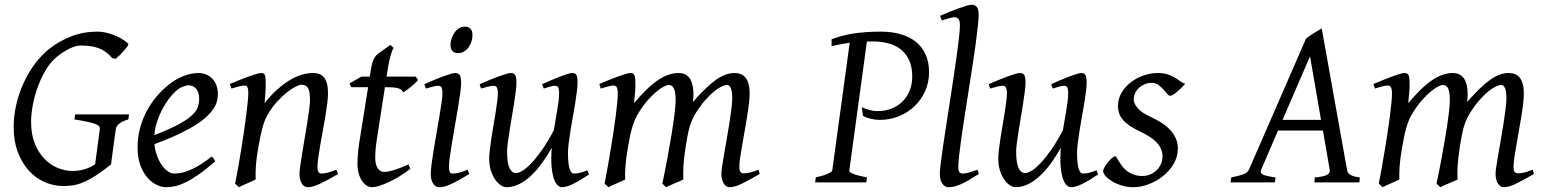

<svg xmlns="http://www.w3.org/2000/svg" viewBox="-20 -762 6458 802"><path d="M516.1 -263.2Q489.7 -255.4 477.5 -244.9Q465.3 -234.4 463.9 -223.1Q461.9 -210 459 -188.7Q456.1 -167.5 453.1 -145.5Q450.2 -123.5 447.5 -104Q444.8 -84.5 443.8 -75.2Q406.7 -45.4 378.4 -27.6Q350.1 -9.8 327.1 -0.2Q304.2 9.3 284.4 12.2Q264.6 15.1 245.1 15.1Q204.6 15.1 167 -1.2Q129.4 -17.6 100.6 -49.1Q71.8 -80.6 54.4 -126.5Q37.1 -172.4 37.1 -231Q37.1 -277.3 47.9 -324.5Q58.6 -371.6 78.4 -414.8Q98.1 -458 125.5 -494.9Q152.8 -531.7 186 -558.1Q227.5 -590.8 278.3 -610.4Q329.1 -629.9 387.2 -629.9Q401.9 -629.9 418.9 -626.5Q436 -623 453.1 -616.7Q470.2 -610.4 486.3 -601.1Q502.4 -591.8 515.1 -580.1Q518.1 -577.6 512.7 -569.3Q507.3 -561 498.5 -551Q489.7 -541 479.7 -531.2Q469.7 -521.5 462.9 -516.1L449.2 -519Q436.5 -534.2 422.4 -544.4Q408.2 -554.7 391.8 -560.8Q375.5 -566.9 356.7 -569.3Q337.9 -571.8 315.9 -571.8Q297.4 -571.8 270.8 -559.1Q244.1 -546.4 217.8 -524.9Q192.9 -504.9 173.1 -472.7Q153.3 -440.4 139.2 -402.6Q125 -364.7 117.4 -325.4Q109.9 -286.1 109.9 -252Q109.9 -199.7 125.7 -161.4Q141.6 -123 166.5 -97.7Q191.4 -72.3 222.2 -60.1Q252.9 -47.9 283.2 -47.9Q309.6 -47.9 335 -55.7Q360.4 -63.5 377.4 -76.2L397 -223.1Q397.5 -228 395 -232.9Q392.6 -237.8 381.6 -242.7Q370.6 -247.6 349.1 -252.4Q327.6 -257.3 291 -263.2L293.9 -284.2H519Z M714.8 -381.8Q698.7 -367.2 683.3 -346.2Q668 -325.2 655.5 -300.8Q643.1 -276.4 634.8 -249.8Q626.5 -223.1 624.5 -197.3Q688.5 -222.2 725.8 -242.4Q763.2 -262.7 782.2 -280.8Q801.3 -298.8 806.6 -315.4Q812 -332 812 -349.1Q812 -364.3 808.1 -375.2Q804.2 -386.2 797.9 -392.8Q791.5 -399.4 783.4 -402.6Q775.4 -405.8 767.1 -405.8Q759.3 -405.8 744.1 -400.1Q729 -394.5 714.8 -381.8ZM890.1 -371.1Q890.1 -357.4 887 -342.3Q883.8 -327.1 873.8 -311Q863.8 -294.9 845.9 -277.3Q828.1 -259.8 798.6 -241Q769 -222.2 726.6 -201.9Q684.1 -181.6 625 -159.7Q627.9 -132.3 636.5 -109.9Q645 -87.4 656.5 -71.3Q668 -55.2 681.4 -46.1Q694.8 -37.1 708 -37.1Q718.3 -37.1 732.9 -39.3Q747.6 -41.5 766.8 -48.8Q786.1 -56.2 810.3 -70.3Q834.5 -84.5 863.8 -107.9Q869.1 -105 873.3 -98.4Q877.4 -91.8 878.9 -87.9Q838.9 -53.2 808.1 -32Q777.3 -10.7 753.2 0.7Q729 12.2 709.7 16.1Q690.4 20 672.9 20Q656.7 20 636.2 11Q615.7 2 597.7 -17.8Q579.6 -37.6 567.1 -69.6Q554.7 -101.6 554.7 -147.9Q554.7 -186 564 -222.9Q573.2 -259.8 590.6 -293.7Q607.9 -327.6 633.3 -357.9Q658.7 -388.2 690.9 -413.1Q702.1 -421.9 716.3 -429.9Q730.5 -438 745.8 -444.1Q761.2 -450.2 777.1 -453.6Q793 -457 808.1 -457Q829.1 -457 844.5 -449.5Q859.9 -441.9 870.1 -429.7Q880.4 -417.5 885.3 -402.1Q890.1 -386.7 890.1 -371.1Z M1392.1 -35.2Q1347.7 -8.8 1316.7 5.6Q1285.6 20 1267.1 20Q1250 20 1240.5 4.6Q1231 -10.7 1231 -37.1Q1231 -45.9 1234.1 -68.6Q1237.3 -91.3 1242.2 -121.6Q1247.1 -151.9 1252.9 -186Q1258.8 -220.2 1263.7 -251Q1268.6 -281.7 1271.7 -306.2Q1274.9 -330.6 1274.9 -341.8Q1274.9 -378.9 1267.1 -393.6Q1259.3 -408.2 1237.8 -408.2Q1231.4 -408.2 1215.6 -400.4Q1199.7 -392.6 1179.7 -377Q1159.7 -361.3 1137.9 -337.9Q1116.2 -314.5 1098.1 -283.2Q1084.5 -259.8 1075.9 -227.1Q1067.4 -194.3 1059.1 -147Q1051.3 -103.5 1049.1 -72.3Q1046.9 -41 1047.9 -12.2Q1041.5 -8.8 1032 -4.6Q1022.5 -0.5 1012.5 3.9Q1002.4 8.3 993.2 12.5Q983.9 16.6 978 20L961.9 4.9Q968.8 -27.3 975.3 -64.9Q981.9 -102.5 988 -140.4Q994.1 -178.2 999.5 -215.1Q1004.9 -252 1008.8 -283Q1012.7 -314 1014.9 -337.4Q1017.1 -360.8 1017.1 -372.1Q1017.1 -383.3 1015.9 -389.9Q1014.6 -396.5 1012.5 -399.7Q1010.3 -402.8 1006.8 -403.8Q1003.4 -404.8 999 -404.8Q994.6 -404.8 986.1 -402.8Q977.5 -400.9 968.8 -398.4Q958.5 -395.5 946.8 -392.1L939.9 -411.1Q960.4 -419.9 981.2 -428.2Q1002 -436.5 1020 -442.9Q1038.1 -449.2 1051.5 -453.1Q1064.9 -457 1070.8 -457Q1077.6 -457 1081.5 -454.8Q1085.4 -452.6 1087.2 -446.8Q1088.9 -440.9 1089.4 -430.2Q1089.8 -419.4 1089.8 -401.9Q1089.8 -396.5 1089.4 -387.2Q1088.9 -377.9 1088.1 -367.4Q1087.4 -356.9 1086.4 -346.9Q1085.4 -336.9 1085 -331.1Q1111.3 -364.3 1138.2 -388.2Q1165 -412.1 1190.9 -427.5Q1216.8 -442.9 1241 -450Q1265.1 -457 1287.1 -457Q1302.2 -457 1314.2 -452.6Q1326.2 -448.2 1334 -438.2Q1341.8 -428.2 1345.9 -411.9Q1350.1 -395.5 1350.1 -372.1Q1350.1 -355 1346.9 -329.6Q1343.8 -304.2 1338.9 -274.7Q1334 -245.1 1328.1 -213.9Q1322.3 -182.6 1317.4 -154.3Q1312.5 -126 1309.3 -102.8Q1306.2 -79.6 1306.2 -65.9Q1306.2 -49.3 1310.5 -43.2Q1314.9 -37.1 1323.7 -37.1Q1335 -37.1 1349.6 -41Q1364.3 -44.9 1384.8 -53.2Z M1694.3 -57.1Q1670.4 -38.6 1646.5 -24.2Q1622.6 -9.8 1601.1 0Q1579.6 9.8 1562.3 14.9Q1544.9 20 1534.2 20Q1522 20 1511 12.7Q1500 5.4 1491.5 -7.6Q1482.9 -20.5 1478 -38.6Q1473.1 -56.6 1473.1 -78.1Q1473.1 -87.4 1473.6 -96.7Q1474.1 -106 1474.9 -116Q1475.6 -126 1476.8 -137.2Q1478 -148.4 1480 -162.1L1517.6 -397.9H1447.3L1439.9 -413.1L1489.3 -441.9H1524.4L1527.3 -459Q1530.3 -479 1533.4 -492.2Q1536.6 -505.4 1540.8 -514.2Q1544.9 -522.9 1549.8 -528.6Q1554.7 -534.2 1561 -539.1L1610.4 -574.2L1624 -562Q1620.6 -557.6 1616.7 -546.4Q1613.3 -536.6 1608.6 -518.6Q1604 -500.5 1599.1 -470.2L1594.7 -441.9H1716.3L1726.1 -428.2Q1721.2 -421.4 1712.6 -413.3Q1704.1 -405.3 1694.8 -397.9Q1685.5 -390.6 1677 -384.5Q1668.5 -378.4 1664.1 -376Q1661.1 -382.8 1656 -387Q1650.9 -391.1 1642.1 -393.6Q1633.3 -396 1620.4 -397Q1607.4 -397.9 1589.4 -397.9H1587.9L1553.2 -173.8Q1551.8 -164.6 1550.5 -154.1Q1549.3 -143.6 1548.6 -134Q1547.9 -124.5 1547.6 -116.2Q1547.4 -107.9 1547.4 -103Q1547.4 -72.8 1558.3 -58.3Q1569.3 -43.9 1583 -43.9Q1600.1 -43.9 1624.8 -51.3Q1649.4 -58.6 1686 -75.2Z M1940.4 -35.2Q1917.5 -21.5 1899.2 -11.2Q1880.9 -1 1865.7 6.1Q1850.6 13.2 1838.4 16.6Q1826.2 20 1815.4 20Q1798.8 20 1789.1 4.6Q1779.3 -10.7 1779.3 -37.1Q1779.3 -51.8 1783 -78.9Q1786.6 -106 1792 -138.9Q1797.4 -171.9 1803.7 -207.8Q1810.1 -243.7 1815.4 -276.1Q1820.8 -308.6 1824.5 -333.7Q1828.1 -358.9 1828.1 -371.1Q1828.1 -382.3 1826.7 -388.9Q1825.2 -395.5 1822.8 -398.7Q1820.3 -401.9 1816.4 -402.8Q1812.5 -403.8 1808.1 -403.8Q1804.2 -403.8 1796.1 -402.1Q1788.1 -400.4 1779.8 -397.9Q1770.5 -395.5 1759.3 -392.1L1752.4 -410.2Q1772.9 -419.4 1793.2 -428Q1813.5 -436.5 1831.1 -442.9Q1848.6 -449.2 1861.8 -453.1Q1875 -457 1881.3 -457Q1895 -457 1900.6 -447.8Q1906.2 -438.5 1906.2 -416Q1906.2 -401.9 1902.6 -374.3Q1898.9 -346.7 1893.1 -312.5Q1887.2 -278.3 1880.9 -241Q1874.5 -203.6 1868.7 -169.4Q1862.8 -135.3 1859.1 -107.7Q1855.5 -80.1 1855.5 -65.9Q1855.5 -50.8 1858.6 -43.9Q1861.8 -37.1 1870.1 -37.1Q1885.3 -37.1 1899.2 -41Q1913.1 -44.9 1933.1 -53.2ZM1953.6 -616.2Q1953.6 -602.5 1949.5 -589.1Q1945.3 -575.7 1937.5 -564.7Q1929.7 -553.7 1918.5 -546.9Q1907.2 -540 1893.6 -540Q1878.4 -540 1870.1 -548.8Q1861.8 -557.6 1861.8 -574.2Q1861.8 -587.4 1866.2 -600.8Q1870.6 -614.3 1878.4 -625.5Q1886.2 -636.7 1897.2 -643.8Q1908.2 -650.9 1921.9 -650.9Q1937 -650.9 1945.3 -641.8Q1953.6 -632.8 1953.6 -616.2Z M2440.4 -33.2Q2400.9 -6.8 2373.3 6.6Q2345.7 20 2327.1 20Q2317.9 20 2308.8 11.5Q2299.8 2.9 2293.2 -16.6Q2286.6 -36.1 2283.9 -67.6Q2281.2 -99.1 2284.7 -145Q2264.6 -108.9 2242.4 -78.6Q2220.2 -48.3 2196.3 -26.4Q2172.4 -4.4 2147 7.8Q2121.6 20 2095.2 20Q2085.4 20 2073 12.5Q2060.5 4.9 2049.6 -10.3Q2038.6 -25.4 2031 -47.9Q2023.4 -70.3 2023.4 -100.1Q2023.4 -114.7 2026.1 -137.2Q2028.8 -159.7 2032.7 -185.5Q2036.6 -211.4 2041.5 -239.3Q2046.4 -267.1 2050.3 -292.5Q2054.2 -317.9 2056.9 -338.4Q2059.6 -358.9 2059.6 -371.1Q2059.6 -382.3 2058.1 -388.9Q2056.6 -395.5 2054 -398.7Q2051.3 -401.9 2047.6 -402.8Q2043.9 -403.8 2039.6 -403.8Q2035.2 -403.8 2026.9 -402.1Q2018.6 -400.4 2010.3 -397.9Q2000.5 -395.5 1989.3 -392.1L1983.4 -410.2Q2003.9 -419.4 2024.7 -428Q2045.4 -436.5 2063 -442.9Q2080.6 -449.2 2094 -453.1Q2107.4 -457 2113.3 -457Q2127.4 -457 2132.3 -447.8Q2137.2 -438.5 2137.2 -416Q2137.2 -401.9 2134.3 -378.9Q2131.3 -356 2127 -328.6Q2122.6 -301.3 2117.7 -272Q2112.8 -242.7 2108.4 -215.3Q2104 -188 2101.1 -165Q2098.1 -142.1 2098.1 -127.9Q2098.1 -81.1 2108.2 -60.1Q2118.2 -39.1 2136.2 -39.1Q2146 -39.1 2162.1 -48.6Q2178.2 -58.1 2198.7 -79.3Q2219.2 -100.6 2243.4 -134.8Q2267.6 -168.9 2293.5 -218.3Q2296.9 -239.3 2300.5 -260.5Q2304.2 -281.7 2307.6 -301.5Q2311 -321.3 2313.2 -339.1Q2315.4 -356.9 2315.4 -371.1Q2315.4 -382.3 2314.2 -388.9Q2313 -395.5 2310.5 -398.7Q2308.1 -401.9 2304.9 -402.8Q2301.8 -403.8 2297.4 -403.8Q2293 -403.8 2285.4 -402.1Q2277.8 -400.4 2270 -397.9Q2261.2 -395.5 2251.5 -392.1L2244.1 -410.2Q2264.6 -419.4 2284.7 -428Q2304.7 -436.5 2321.5 -442.9Q2338.4 -449.2 2351.1 -453.1Q2363.8 -457 2370.1 -457Q2383.8 -457 2388.2 -447.8Q2392.6 -438.5 2392.6 -416Q2392.6 -401.9 2389.6 -379.2Q2386.7 -356.4 2382.3 -329.3Q2377.9 -302.2 2372.6 -272.7Q2367.2 -243.2 2362.8 -215.6Q2358.4 -188 2355.5 -164.1Q2352.5 -140.1 2352.5 -124Q2352.5 -79.6 2358.9 -58.3Q2365.2 -37.1 2377.4 -37.1Q2390.1 -37.1 2403.1 -40.3Q2416 -43.5 2433.6 -50.8Z M3153.3 -35.2Q3107.9 -8.8 3078.1 5.6Q3048.3 20 3027.3 20Q3013.2 20 3003.2 4.6Q2993.2 -10.7 2993.2 -37.1Q2993.2 -45.9 2996.6 -67.9Q3000 -89.8 3004.9 -119.4Q3009.8 -148.9 3015.9 -182.6Q3022 -216.3 3026.9 -248.3Q3031.7 -280.3 3035.2 -307.6Q3038.6 -335 3038.6 -351.1Q3038.6 -381.3 3032.5 -394.3Q3026.4 -407.2 3017.6 -407.2Q3008.3 -407.2 2994.1 -400.6Q2980 -394 2962.9 -380.1Q2945.8 -366.2 2926.5 -344.5Q2907.2 -322.8 2888.2 -293Q2877.4 -275.9 2870.4 -259.3Q2863.3 -242.7 2858.6 -224.9Q2854 -207 2850.6 -187.3Q2847.2 -167.5 2843.3 -144Q2836.4 -99.6 2834.7 -67.9Q2833 -36.1 2834.5 -12.2Q2827.6 -8.8 2817.9 -4.6Q2808.1 -0.5 2797.9 3.9Q2787.6 8.3 2778.1 12.5Q2768.6 16.6 2762.2 20L2746.6 4.9Q2757.3 -44.9 2767.3 -98.6Q2777.3 -152.3 2785.2 -200.4Q2793 -248.5 2797.6 -286.1Q2802.2 -323.7 2802.2 -341.8Q2802.2 -378.9 2794.7 -393.1Q2787.1 -407.2 2773.4 -407.2Q2767.1 -407.2 2753.9 -400.9Q2740.7 -394.5 2723.6 -380.6Q2706.5 -366.7 2687.3 -345.2Q2668 -323.7 2649.4 -293.9Q2639.2 -278.3 2632.1 -261.7Q2625 -245.1 2619.9 -226.8Q2614.7 -208.5 2610.6 -188Q2606.4 -167.5 2602.5 -144Q2594.7 -99.6 2592.5 -67.6Q2590.3 -35.6 2591.3 -12.2Q2585 -8.8 2575.4 -4.6Q2565.9 -0.5 2555.9 3.9Q2545.9 8.3 2536.6 12.5Q2527.3 16.6 2521.5 20L2505.4 4.9Q2512.2 -29.3 2518.8 -66.7Q2525.4 -104 2531.5 -141.1Q2537.6 -178.2 2543 -213.6Q2548.3 -249 2552.2 -279.3Q2556.2 -309.6 2558.3 -333.3Q2560.5 -356.9 2560.5 -371.1Q2560.5 -382.3 2559.1 -388.9Q2557.6 -395.5 2554.9 -399.2Q2552.2 -402.8 2548.8 -403.8Q2545.4 -404.8 2541.5 -404.8Q2536.6 -404.8 2528.1 -402.8Q2519.5 -400.9 2510.7 -398.4Q2500.5 -395.5 2489.3 -392.1L2483.4 -411.1Q2503.9 -419.9 2524.4 -428.2Q2544.9 -436.5 2562.5 -442.9Q2580.1 -449.2 2593.3 -453.1Q2606.4 -457 2612.3 -457Q2619.6 -457 2624 -454.6Q2628.4 -452.1 2630.6 -446Q2632.8 -439.9 2633.5 -429Q2634.3 -418 2634.3 -400.9Q2634.3 -395.5 2633.5 -387.5Q2632.8 -379.4 2632.1 -369.9Q2631.3 -360.4 2630.1 -350.1Q2628.9 -339.8 2628.4 -331.1Q2657.2 -365.2 2682.4 -389.4Q2707.5 -413.6 2730.2 -428.5Q2752.9 -443.4 2773.7 -450.2Q2794.4 -457 2814.5 -457Q2832.5 -457 2844.7 -449.7Q2856.9 -442.4 2863.8 -430.2Q2870.6 -418 2873.5 -402.6Q2876.5 -387.2 2876.5 -371.1Q2876.5 -361.8 2876 -354.2Q2875.5 -346.7 2874.5 -335.9Q2902.8 -368.7 2926.8 -391.6Q2950.7 -414.6 2971.4 -429.2Q2992.2 -443.8 3011 -450.4Q3029.8 -457 3048.3 -457Q3062.5 -457 3074.2 -452.4Q3085.9 -447.8 3094.2 -437.5Q3102.5 -427.2 3106.9 -410.9Q3111.3 -394.5 3111.3 -371.1Q3111.3 -352.5 3108.2 -326.4Q3105 -300.3 3100.1 -271Q3095.2 -241.7 3089.8 -210.9Q3084.5 -180.2 3079.6 -152.6Q3074.7 -125 3071.5 -102.3Q3068.4 -79.6 3068.4 -65.9Q3068.4 -49.3 3073.2 -43.7Q3078.1 -38.1 3086.4 -38.1Q3100.6 -38.1 3114.5 -41.7Q3128.4 -45.4 3148.4 -53.2Z M3860.8 -460Q3860.8 -418.5 3844.7 -382.1Q3828.6 -345.7 3800.5 -318.8Q3772.5 -292 3734.9 -276.6Q3697.3 -261.2 3654.8 -261.2Q3636.2 -261.2 3617.2 -265.9Q3598.1 -270.5 3585 -277.8L3579.6 -314Q3596.2 -307.1 3612.5 -302.5Q3628.9 -297.9 3644.5 -297.9Q3676.8 -297.9 3703.6 -308.3Q3730.5 -318.8 3749.8 -337.9Q3769 -356.9 3779.8 -383.5Q3790.5 -410.2 3790.5 -441.9Q3790.5 -482.9 3777.3 -511Q3764.2 -539.1 3741.7 -556.4Q3719.2 -573.7 3689.5 -581.3Q3659.7 -588.9 3627 -588.9H3613.8Q3607.4 -588.9 3601.1 -588.4L3527.8 -50.8Q3526.9 -47.9 3529.8 -44.4Q3532.7 -41 3541 -37.1Q3549.3 -33.2 3564 -29.3Q3578.6 -25.4 3601.6 -21L3598.6 0H3384.8L3387.7 -21Q3418.5 -27.8 3437 -35.9Q3455.6 -43.9 3456.5 -50.8L3529.3 -583.5Q3512.2 -581.1 3493.7 -577.6Q3475.1 -574.2 3453.6 -568.8V-598.1Q3474.1 -605.5 3495.8 -611.6Q3517.6 -617.7 3542.5 -621.6Q3567.4 -625.5 3595.9 -627.7Q3624.5 -629.9 3657.7 -629.9Q3704.6 -629.9 3742.2 -619.1Q3779.8 -608.4 3806.2 -586.9Q3832.5 -565.4 3846.7 -533.7Q3860.8 -502 3860.8 -460Z M4068.8 -35.2Q4044.9 -20 4026.6 -9.5Q4008.3 1 3993.4 7.6Q3978.5 14.2 3965.8 17.1Q3953.1 20 3940.9 20Q3927.2 20 3916.5 5.4Q3905.8 -9.3 3905.8 -38.1Q3905.8 -50.3 3909.4 -79.6Q3913.1 -108.9 3918.9 -149.4Q3924.8 -189.9 3932.4 -238.5Q3939.9 -287.1 3947.8 -337.9Q3955.6 -388.7 3963.1 -438.5Q3970.7 -488.3 3976.6 -531.2Q3982.4 -574.2 3986.1 -607.2Q3989.7 -640.1 3989.7 -657.2Q3989.7 -668.5 3987.5 -675Q3985.4 -681.6 3981.9 -684.8Q3978.5 -688 3973.9 -689Q3969.2 -689.9 3964.8 -689.9Q3960.9 -689.9 3952.4 -687.7Q3943.8 -685.5 3935.5 -683.1Q3925.8 -680.2 3914.1 -676.8L3906.7 -695.8Q3927.2 -705.1 3948 -713.4Q3968.8 -721.7 3986.6 -728Q4004.4 -734.4 4018.1 -738.3Q4031.7 -742.2 4038.1 -742.2Q4051.8 -742.2 4059.8 -733.4Q4067.9 -724.6 4067.9 -702.1Q4067.9 -683.1 4064.2 -649.4Q4060.5 -615.7 4054.7 -572.5Q4048.8 -529.3 4041 -479.7Q4033.2 -430.2 4025.4 -379.4Q4017.6 -328.6 4009.8 -279.5Q4002 -230.5 3996.1 -188.5Q3990.2 -146.5 3986.6 -114.5Q3982.9 -82.5 3982.9 -65.9Q3982.9 -49.3 3987.5 -43.2Q3992.2 -37.1 4000 -37.1Q4011.2 -37.1 4026.1 -41Q4041 -44.9 4063 -53.2Z M4566.9 -33.2Q4527.3 -6.8 4499.8 6.6Q4472.2 20 4453.6 20Q4444.3 20 4435.3 11.5Q4426.3 2.9 4419.7 -16.6Q4413.1 -36.1 4410.4 -67.6Q4407.7 -99.1 4411.1 -145Q4391.1 -108.9 4368.9 -78.6Q4346.7 -48.3 4322.8 -26.4Q4298.8 -4.4 4273.4 7.8Q4248 20 4221.7 20Q4211.9 20 4199.5 12.5Q4187 4.9 4176 -10.3Q4165 -25.4 4157.5 -47.9Q4149.9 -70.3 4149.9 -100.1Q4149.9 -114.7 4152.6 -137.2Q4155.3 -159.7 4159.2 -185.5Q4163.1 -211.4 4168 -239.3Q4172.9 -267.1 4176.8 -292.5Q4180.7 -317.9 4183.3 -338.4Q4186 -358.9 4186 -371.1Q4186 -382.3 4184.6 -388.9Q4183.1 -395.5 4180.4 -398.7Q4177.7 -401.9 4174.1 -402.8Q4170.4 -403.8 4166 -403.8Q4161.6 -403.8 4153.3 -402.1Q4145 -400.4 4136.7 -397.9Q4127 -395.5 4115.7 -392.1L4109.9 -410.2Q4130.4 -419.4 4151.1 -428Q4171.9 -436.5 4189.5 -442.9Q4207 -449.2 4220.5 -453.1Q4233.9 -457 4239.7 -457Q4253.9 -457 4258.8 -447.8Q4263.7 -438.5 4263.7 -416Q4263.7 -401.9 4260.7 -378.9Q4257.8 -356 4253.4 -328.6Q4249 -301.3 4244.1 -272Q4239.3 -242.7 4234.9 -215.3Q4230.5 -188 4227.5 -165Q4224.6 -142.1 4224.6 -127.9Q4224.6 -81.1 4234.6 -60.1Q4244.6 -39.1 4262.7 -39.1Q4272.5 -39.1 4288.6 -48.6Q4304.7 -58.1 4325.2 -79.3Q4345.7 -100.6 4369.9 -134.8Q4394 -168.9 4419.9 -218.3Q4423.3 -239.3 4427 -260.5Q4430.7 -281.7 4434.1 -301.5Q4437.5 -321.3 4439.7 -339.1Q4441.9 -356.9 4441.9 -371.1Q4441.9 -382.3 4440.7 -388.9Q4439.5 -395.5 4437 -398.7Q4434.6 -401.9 4431.4 -402.8Q4428.2 -403.8 4423.8 -403.8Q4419.4 -403.8 4411.9 -402.1Q4404.3 -400.4 4396.5 -397.9Q4387.7 -395.5 4377.9 -392.1L4370.6 -410.2Q4391.1 -419.4 4411.1 -428Q4431.2 -436.5 4448 -442.9Q4464.8 -449.2 4477.5 -453.1Q4490.2 -457 4496.6 -457Q4510.3 -457 4514.6 -447.8Q4519 -438.5 4519 -416Q4519 -401.9 4516.1 -379.2Q4513.2 -356.4 4508.8 -329.3Q4504.4 -302.2 4499 -272.7Q4493.7 -243.2 4489.3 -215.6Q4484.9 -188 4481.9 -164.1Q4479 -140.1 4479 -124Q4479 -79.6 4485.4 -58.3Q4491.7 -37.1 4503.9 -37.1Q4516.6 -37.1 4529.5 -40.3Q4542.5 -43.5 4560.1 -50.8Z M4930.7 -412.1Q4920.9 -400.9 4911.4 -391.8Q4901.9 -382.8 4893.6 -376Q4885.3 -369.1 4878.7 -365.5Q4872.1 -361.8 4868.7 -361.8Q4862.3 -361.8 4855.2 -370.4Q4848.1 -378.9 4839.1 -388.9Q4830.1 -398.9 4818.1 -407.5Q4806.2 -416 4790 -416Q4776.4 -416 4763.2 -410.9Q4750 -405.8 4739.5 -396.7Q4729 -387.7 4722.4 -374.8Q4715.8 -361.8 4715.8 -346.2Q4715.8 -329.1 4732.2 -310.1Q4748.5 -291 4788.1 -272.9Q4808.1 -263.7 4828.1 -251.5Q4848.1 -239.3 4864 -223.4Q4879.9 -207.5 4889.9 -187.3Q4899.9 -167 4899.9 -141.1Q4899.9 -107.4 4882.6 -77.9Q4865.2 -48.3 4838.1 -26.6Q4811 -4.9 4777.8 7.6Q4744.6 20 4712.9 20Q4689.9 20 4667.5 13.4Q4645 6.8 4627.4 -3.4Q4609.9 -13.7 4598.9 -25.6Q4587.9 -37.6 4587.9 -47.9Q4587.9 -53.2 4593.8 -63.5Q4599.6 -73.7 4607.7 -83.7Q4615.7 -93.8 4624 -101.3Q4632.3 -108.9 4637.7 -108.9Q4641.1 -108.9 4644.8 -102.8Q4648.4 -96.7 4654.1 -87.6Q4659.7 -78.6 4667.5 -67.9Q4675.3 -57.1 4687 -48.1Q4698.7 -39.1 4714.6 -33Q4730.5 -26.9 4752 -26.9Q4769 -26.9 4784.4 -33.4Q4799.8 -40 4811.3 -51Q4822.8 -62 4829.3 -76.9Q4835.9 -91.8 4835.9 -108.9Q4835.9 -127.9 4828.1 -143.3Q4820.3 -158.7 4807.4 -171.1Q4794.4 -183.6 4777.3 -193.8Q4760.3 -204.1 4741.7 -212.9Q4715.8 -225.1 4698.2 -237.3Q4680.7 -249.5 4669.9 -262.2Q4659.2 -274.9 4654.5 -289.1Q4649.9 -303.2 4649.9 -318.8Q4649.9 -349.6 4665 -375Q4680.2 -400.4 4704.1 -418.7Q4728 -437 4757.6 -447Q4787.1 -457 4815.9 -457Q4840.8 -457 4857.9 -451.2Q4875 -445.3 4887.9 -437.5Q4900.9 -429.7 4910.6 -422.4Q4920.4 -415 4930.7 -412.1Z M5318.4 -216.8 5248.5 -54.2Q5241.7 -39.1 5256.1 -32.5Q5270.5 -25.9 5308.1 -21L5305.2 0H5120.1L5123 -21Q5153.8 -26.9 5172.4 -33.4Q5190.9 -40 5197.3 -54.2L5435.1 -600.1Q5441.4 -606 5450.2 -612.1Q5459 -618.2 5468.3 -623.8Q5477.5 -629.4 5486.1 -634.5Q5494.6 -639.6 5501 -643.1L5606.4 -54.2Q5607.4 -47.4 5610.1 -42.2Q5612.8 -37.1 5618.7 -33Q5624.5 -28.8 5634.5 -25.9Q5644.5 -22.9 5660.2 -21L5658.2 0H5470.2L5472.2 -21Q5506.8 -23.4 5522 -31Q5537.1 -38.6 5534.2 -54.2L5505.9 -216.8ZM5498 -261.2 5452.1 -526.9 5337.4 -261.2Z M6387.2 -35.2Q6341.8 -8.8 6312 5.6Q6282.2 20 6261.2 20Q6247.1 20 6237.1 4.6Q6227.1 -10.7 6227.1 -37.1Q6227.1 -45.9 6230.5 -67.9Q6233.9 -89.8 6238.8 -119.4Q6243.7 -148.9 6249.8 -182.6Q6255.9 -216.3 6260.7 -248.3Q6265.6 -280.3 6269 -307.6Q6272.5 -335 6272.5 -351.1Q6272.5 -381.3 6266.4 -394.3Q6260.3 -407.2 6251.5 -407.2Q6242.2 -407.2 6228 -400.6Q6213.9 -394 6196.8 -380.1Q6179.7 -366.2 6160.4 -344.5Q6141.1 -322.8 6122.1 -293Q6111.3 -275.9 6104.2 -259.3Q6097.2 -242.7 6092.5 -224.9Q6087.9 -207 6084.5 -187.3Q6081.1 -167.5 6077.1 -144Q6070.3 -99.6 6068.6 -67.9Q6066.9 -36.1 6068.4 -12.2Q6061.5 -8.8 6051.8 -4.6Q6042 -0.5 6031.7 3.9Q6021.5 8.3 6012 12.5Q6002.4 16.6 5996.1 20L5980.5 4.9Q5991.2 -44.9 6001.2 -98.6Q6011.2 -152.3 6019 -200.4Q6026.9 -248.5 6031.5 -286.1Q6036.1 -323.7 6036.1 -341.8Q6036.1 -378.9 6028.6 -393.1Q6021 -407.2 6007.3 -407.2Q6001 -407.2 5987.8 -400.9Q5974.6 -394.5 5957.5 -380.6Q5940.4 -366.7 5921.1 -345.2Q5901.9 -323.7 5883.3 -293.9Q5873 -278.3 5866 -261.7Q5858.9 -245.1 5853.8 -226.8Q5848.6 -208.5 5844.5 -188Q5840.3 -167.5 5836.4 -144Q5828.6 -99.6 5826.4 -67.6Q5824.2 -35.6 5825.2 -12.2Q5818.8 -8.8 5809.3 -4.6Q5799.8 -0.5 5789.8 3.9Q5779.8 8.3 5770.5 12.5Q5761.2 16.6 5755.4 20L5739.3 4.9Q5746.1 -29.3 5752.7 -66.7Q5759.3 -104 5765.4 -141.1Q5771.5 -178.2 5776.9 -213.6Q5782.2 -249 5786.1 -279.3Q5790 -309.6 5792.2 -333.3Q5794.4 -356.9 5794.4 -371.1Q5794.4 -382.3 5793 -388.9Q5791.5 -395.5 5788.8 -399.2Q5786.1 -402.8 5782.7 -403.8Q5779.3 -404.8 5775.4 -404.8Q5770.5 -404.8 5762 -402.8Q5753.4 -400.9 5744.6 -398.4Q5734.4 -395.5 5723.1 -392.1L5717.3 -411.1Q5737.8 -419.9 5758.3 -428.2Q5778.8 -436.5 5796.4 -442.9Q5814 -449.2 5827.1 -453.1Q5840.3 -457 5846.2 -457Q5853.5 -457 5857.9 -454.6Q5862.3 -452.1 5864.5 -446Q5866.7 -439.9 5867.4 -429Q5868.2 -418 5868.2 -400.9Q5868.2 -395.5 5867.4 -387.5Q5866.7 -379.4 5866 -369.9Q5865.2 -360.4 5864 -350.1Q5862.8 -339.8 5862.3 -331.1Q5891.1 -365.2 5916.3 -389.4Q5941.4 -413.6 5964.1 -428.5Q5986.8 -443.4 6007.6 -450.2Q6028.3 -457 6048.3 -457Q6066.4 -457 6078.6 -449.7Q6090.8 -442.4 6097.7 -430.2Q6104.5 -418 6107.4 -402.6Q6110.4 -387.2 6110.4 -371.1Q6110.4 -361.8 6109.9 -354.2Q6109.4 -346.7 6108.4 -335.9Q6136.7 -368.7 6160.6 -391.6Q6184.6 -414.6 6205.3 -429.2Q6226.1 -443.8 6244.9 -450.4Q6263.7 -457 6282.2 -457Q6296.4 -457 6308.1 -452.4Q6319.8 -447.8 6328.1 -437.5Q6336.4 -427.2 6340.8 -410.9Q6345.2 -394.5 6345.2 -371.1Q6345.2 -352.5 6342 -326.4Q6338.9 -300.3 6334 -271Q6329.1 -241.7 6323.7 -210.9Q6318.4 -180.2 6313.5 -152.6Q6308.6 -125 6305.4 -102.3Q6302.2 -79.6 6302.2 -65.9Q6302.2 -49.3 6307.1 -43.7Q6312 -38.1 6320.3 -38.1Q6334.5 -38.1 6348.4 -41.7Q6362.3 -45.4 6382.3 -53.2Z"/></svg>

Font: Gentium Plus Am
Style: Italic
Weight: 400
Italic angle: -8°
Designer: J. Victor Gaultney, Annie Olsen, Iska Routamaa, Becca Hirsbrunner
Foundry: SIL International
Version: Version 5.000